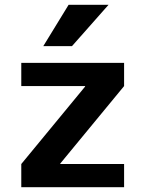

<svg xmlns="http://www.w3.org/2000/svg" viewBox="-20 -783 608 803"><path d="M267 -763H434L281 -590H161ZM232 -97H499V0H69V-97L336 -421V-423H69V-520H499V-423L232 -99Z"/></svg>

Font: Mplus 1p Bold
Style: Bold
Weight: 700
Version: Version 1.061